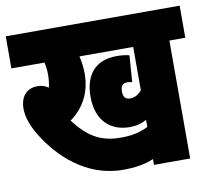

<svg xmlns="http://www.w3.org/2000/svg" viewBox="-72 -703 864 784"><g transform="rotate(-10 360.5 -311.0)"><path d="M655 -489H721V-622H0V-489H137C141 -473 143 -455 143 -437C143 -419 141 -402 137 -385C124 -394 109 -399 92 -399C42 -399 20 -362 20 -319C20 -285 33 -246 59 -204C117 -109 224 -2 378 -2C427 -2 467 -8 505 -24V0H655ZM456 -284C440 -284 428 -292 428 -317C428 -338 435 -351 456 -351C462 -351 469 -350 476 -348L484 -458C471 -462 448 -464 432 -464C340 -464 298 -406 298 -318C298 -217 358 -169 434 -169C462 -169 485 -175 505 -187V-157C465 -138 434 -133 390 -133C307 -133 255 -166 201 -237C255 -276 291 -335 291 -416C291 -445 287 -469 282 -489H505V-309C488 -290 473 -284 456 -284Z"/></g></svg>

Font: Noto Sans ExtraCondensed Black
Style: Italic
Weight: 900
Width: 2
Italic angle: -12°
Designer: Monotype Design Team
Foundry: Monotype Imaging Inc.
Version: Version 2.013